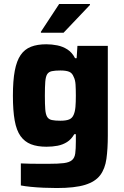

<svg xmlns="http://www.w3.org/2000/svg" viewBox="-20 -741 625 967"><path d="M266 206Q234 206 199.5 204.5Q165 203 135 200Q105 197 85 193V82Q106 83 130 83.5Q154 84 178.5 84Q203 84 225 84Q274 84 301.5 80.5Q329 77 342.5 65.5Q356 54 359 31.5Q362 9 362 -29V-65H354Q339 -39 317.5 -25.5Q296 -12 270 -7Q244 -2 214 -2Q168 -2 136 -14.5Q104 -27 83.5 -55.5Q63 -84 54 -134Q45 -184 45 -259Q45 -335 54.5 -385Q64 -435 84 -464Q104 -493 136 -505.5Q168 -518 213 -518Q241 -518 268.5 -512.5Q296 -507 319.5 -492Q343 -477 358 -448H366L370 -510H523V-58Q523 9 516 59Q509 109 484.5 141.5Q460 174 408.5 190Q357 206 266 206ZM284 -133Q313 -133 328.5 -139.5Q344 -146 351 -163Q358 -179 360 -202.5Q362 -226 362 -259Q362 -291 360.5 -315Q359 -339 351 -354Q344 -373 328.5 -379.5Q313 -386 284 -386Q257 -386 241 -382.5Q225 -379 217.5 -367Q210 -355 208 -329Q206 -303 206 -259Q206 -215 208 -190Q210 -165 217.5 -152.5Q225 -140 241 -136.5Q257 -133 284 -133ZM186 -576V-581L278 -721H433V-716L300 -576Z"/></svg>

Font: Saira Thin
Style: Bold
Weight: 700
Version: Version 1.101